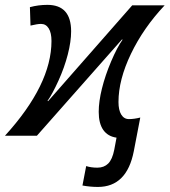

<svg xmlns="http://www.w3.org/2000/svg" viewBox="-45 -550 687 778"><path d="M449.2 -390.1 104.5 0H-24.9Q163.6 -207 163.6 -383.8Q163.6 -417 152.3 -435.1Q141.1 -453.1 121.1 -453.1Q106.9 -453.1 78.6 -446.3L76.2 -521Q110.4 -530.3 147 -530.3Q243.2 -530.3 243.2 -422.9Q243.2 -381.8 229.7 -329.3Q216.3 -276.9 191.7 -222.7Q167 -168.5 147.5 -141.1L149.9 -140.1L490.7 -528.3H622.1Q536.1 -437 485.6 -331.8Q435.1 -226.6 435.1 -136.7Q435.1 -104 446.3 -85.7Q457.5 -67.4 477.5 -67.4Q498 -67.4 523.4 -73.7L497.1 63Q468.8 207.5 351.6 207.5Q320.8 207.5 289.1 201.7L304.2 123Q324.2 129.4 349.6 129.4Q376.5 129.4 393.3 112.8Q410.2 96.2 418 56.6L427.2 7.8Q392.1 2.9 373.5 -23.4Q355 -49.8 355 -96.7Q355 -138.7 368.2 -191.7Q381.3 -244.6 405.5 -301.5Q429.7 -358.4 451.7 -389.2Z"/></svg>

Font: Cousine
Style: Italic
Weight: 400
Italic angle: -12°
Monospace: yes
Designer: Steve Matteson
Foundry: Monotype Imaging Inc.
Version: Version 1.21